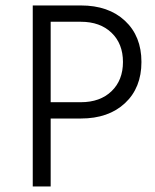

<svg xmlns="http://www.w3.org/2000/svg" viewBox="-20 -670 558 690"><path d="M97.7 0V-650.4H162.1H270.5Q370.1 -650.4 429.2 -595.2Q488.3 -540 488.3 -447.3Q488.3 -354.5 429.2 -299.3Q370.1 -244.1 270.5 -244.1H162.1V0ZM162.1 -591.8V-302.7H270.5Q339.8 -302.7 380.9 -342.3Q421.9 -381.8 421.9 -447.3Q421.9 -512.7 380.9 -552.2Q339.8 -591.8 270.5 -591.8Z"/></svg>

Font: Lohit Devanagari
Style: Regular
Weight: 400
Version: 2.95.4